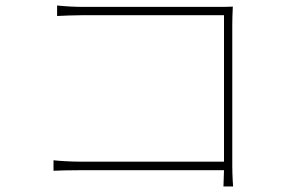

<svg xmlns="http://www.w3.org/2000/svg" viewBox="-20 -681 1040 696"><path d="M174 -100V-62C195 -63 229 -64 272 -64H792L790 -5H825C825 -5 822 -43 822 -80V-595C822 -612 823 -636 824 -657C801 -656 783 -656 763 -656H282C252 -656 216 -658 187 -661V-623C206 -624 251 -626 283 -626H792V-95H271C233 -95 191 -98 174 -100Z"/></svg>

Font: Harano Aji Gothic KR ExtraLight
Style: Regular
Weight: 250
Foundry: Masamichi Hosoda
Version: HaranoAjiGothicKR-ExtraLight version 20220220;ttx 4.29.1